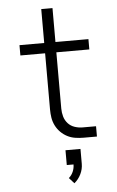

<svg xmlns="http://www.w3.org/2000/svg" viewBox="-62 -743 623 1021"><g transform="rotate(-5 250.0 -232.0)"><path d="M434 0H362Q340 0 318 -3.5Q296 -7 276.5 -17Q257 -27 241 -43Q225 -59 215 -79Q205 -99 201.5 -120.5Q198 -142 198 -165V-465H66V-520H198V-701H258V-520H434V-465H258V-165Q258 -143 264 -122Q270 -101 284.5 -85Q299 -69 320 -62Q341 -55 362 -55H434ZM293 237 266 207Q281 194 289 175.5Q297 157 297 137H261V58H341V137Q341 166 328 192.5Q315 219 293 237Z"/></g></svg>

Font: Iosevka Fixed SS04 Light
Style: Regular
Weight: 300
Monospace: yes
Designer: Belleve Invis
Foundry: Belleve Invis
Version: Version 32.5.0